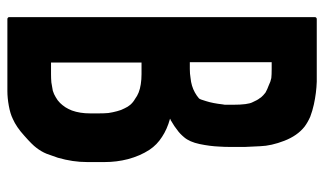

<svg xmlns="http://www.w3.org/2000/svg" viewBox="-199 -679 878 520"><g transform="rotate(90 240.0 -419.0)"><path d="M418.9 -257.8Q418.9 -244.1 418.9 -215.8Q418.9 -196.3 416 -176.8Q413.1 -157.2 407.2 -136.7Q402.3 -122.1 396.5 -106.4Q390.6 -91.8 379.9 -78.1Q372.1 -67.4 347.7 -45.9Q324.2 -24.4 301.8 -14.6Q288.1 -7.8 266.6 -3.9Q245.1 0 226.6 0Q161.1 0 31.2 0Q29.3 0 27.3 -2Q26.4 -2.9 26.4 -4.9Q26.4 -108.4 26.4 -315.4Q26.4 -488.3 26.4 -832Q26.4 -835 27.3 -835.9Q29.3 -837.9 31.2 -837.9Q70.3 -837.9 148.4 -837.9Q149.4 -837.9 151.4 -837.9Q153.3 -837.9 155.3 -837.9Q169.9 -837.9 201.2 -837.9Q231.4 -836.9 262.7 -830.1Q280.3 -826.2 295.9 -820.3Q311.5 -813.5 323.2 -804.7Q347.7 -785.2 361.3 -750Q375 -714.8 376 -684.6Q377 -668 377.9 -644.5Q377.9 -621.1 377.9 -621.1Q377.9 -620.1 377.9 -618.2Q377.9 -611.3 377.9 -599.6Q377.9 -587.9 377 -574.2Q376 -548.8 370.1 -520.5Q364.3 -493.2 351.6 -478.5Q341.8 -466.8 332 -460Q322.3 -452.1 308.6 -444.3Q307.6 -443.4 305.7 -442.4Q303.7 -441.4 302.7 -441.4Q301.8 -441.4 301.8 -440.4Q330.1 -432.6 350.6 -418.9Q372.1 -405.3 385.7 -384.8Q402.3 -359.4 411.1 -326.2Q418.9 -295.9 418.9 -263.7Q418.9 -260.7 418.9 -257.8ZM263.7 -611.3Q263.7 -651.4 256.8 -664.1Q251 -677.7 245.1 -684.6Q245.1 -684.6 244.1 -686.5Q238.3 -693.4 230.5 -699.2Q221.7 -704.1 210.9 -708Q201.2 -712.9 191.4 -714.8Q182.6 -715.8 167 -715.8Q161.1 -715.8 148.4 -715.8Q148.4 -679.7 148.4 -605.5Q148.4 -568.4 148.4 -494.1Q154.3 -494.1 167 -494.1Q179.7 -494.1 191.4 -496.1Q202.1 -497.1 211.9 -500Q221.7 -502.9 230.5 -507.8Q239.3 -512.7 246.1 -518.6Q249 -520.5 253.9 -538.1Q259.8 -556.6 262.7 -583Q262.7 -585 263.7 -588.9Q263.7 -594.7 263.7 -599.6Q263.7 -603.5 263.7 -611.3ZM149.4 -118.2Q150.4 -118.2 153.3 -118.2Q162.1 -118.2 180.7 -118.2Q192.4 -118.2 203.1 -119.1Q214.8 -121.1 225.6 -123Q235.4 -126 243.2 -130.9Q252 -135.7 258.8 -142.6Q264.6 -148.4 270.5 -157.2Q275.4 -165 279.3 -174.8Q283.2 -185.5 285.2 -198.2Q287.1 -210 287.1 -224.6Q287.1 -231.4 287.1 -247.1Q287.1 -261.7 286.1 -273.4Q284.2 -286.1 281.2 -296.9Q278.3 -308.6 273.4 -317.4Q269.5 -326.2 263.7 -333Q256.8 -340.8 248 -345.7Q240.2 -351.6 230.5 -355.5Q220.7 -359.4 208 -361.3Q195.3 -363.3 180.7 -363.3Q169.9 -363.3 149.4 -363.3Q149.4 -281.2 149.4 -118.2Z"/></g></svg>

Font: Typeface
Style: Regular
Weight: 400
Version: Version 1.0